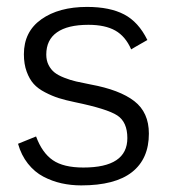

<svg xmlns="http://www.w3.org/2000/svg" viewBox="-20 -530 494 561"><path d="M410.6 -413.1Q363.3 -386.2 363.3 -385.7Q346.7 -423.8 316.9 -440.7Q287.1 -457.5 238.3 -457.5Q177.7 -457.5 146.5 -435.5Q115.2 -413.6 115.2 -370.6Q115.2 -353.5 121.8 -340.3Q128.4 -327.1 138.9 -318.6Q149.4 -310.1 167.5 -303Q185.5 -295.9 202.4 -292Q219.2 -288.1 244.6 -283.2Q329.6 -267.6 372.3 -234.6Q415 -201.7 415 -139.6Q415 -65.9 365.7 -27.1Q316.4 11.7 217.3 11.7Q187.5 11.7 159.9 5.6Q132.3 -0.5 106.7 -13.9Q81.1 -27.3 61.5 -52Q42 -76.7 32.7 -109.9L85.4 -131.3Q103 -83.5 134.3 -62Q165.5 -40.5 223.6 -40.5Q352.1 -40.5 352.1 -126.5Q352.1 -173.3 322.8 -192.6Q293.5 -211.9 199.2 -231.4Q170.9 -237.3 151.6 -243.4Q132.3 -249.5 111.6 -260.3Q90.8 -271 78.4 -284.9Q65.9 -298.8 57.9 -320.8Q49.8 -342.8 49.8 -371.6Q49.8 -437.5 100.8 -473.6Q151.9 -509.8 234.4 -509.8Q300.8 -509.8 342.8 -487.8Q384.8 -465.8 410.6 -413.1Z"/></svg>

Font: Pontano Sans
Style: Regular
Weight: 400
Foundry: vernon adams
Version: 1.0